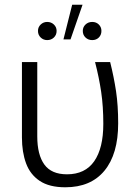

<svg xmlns="http://www.w3.org/2000/svg" viewBox="-20 -783 561 814"><path d="M257 11Q189 11 148.5 -16Q108 -43 90.5 -90.5Q73 -138 73 -200V-520H138V-205Q138 -127 168 -85.5Q198 -44 264 -44Q341 -44 379.5 -99.5Q418 -155 418 -258Q418 -332 409 -393Q400 -454 383 -520H447Q463 -456 472 -396Q481 -336 481 -260Q481 -130 423 -59.5Q365 11 257 11ZM249 -616 286 -763H330L279 -616ZM180 -613Q164 -613 152.5 -624Q141 -635 141 -652Q141 -668 152.5 -679Q164 -690 180 -690Q197 -690 208.5 -679Q220 -668 220 -652Q220 -635 208.5 -624Q197 -613 180 -613ZM371 -613Q354 -613 342.5 -624Q331 -635 331 -652Q331 -668 342.5 -679Q354 -690 371 -690Q388 -690 399 -679Q410 -668 410 -652Q410 -635 399 -624Q388 -613 371 -613Z"/></svg>

Font: Murecho Light
Style: Regular
Weight: 300
Designer: Neil Summerour
Foundry: Positype
Version: Version 1.010; ttfautohint (v1.8.3)